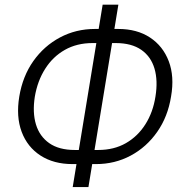

<svg xmlns="http://www.w3.org/2000/svg" viewBox="-20 -760 778 811"><path d="M380.9 -637.7H479.5Q558.6 -637.7 613.5 -601.6Q668.5 -565.4 692.9 -501.2Q717.3 -437 702.6 -352.5Q689 -267.1 644 -202.9Q599.1 -138.7 532.2 -102.8Q465.3 -66.9 385.7 -66.9H286.1Q207 -66.9 151.4 -102.8Q95.7 -138.7 71.5 -203.1Q47.4 -267.6 61.5 -352.5Q75.7 -438 120.8 -502Q166 -565.9 233.4 -601.8Q300.8 -637.7 380.9 -637.7ZM371.1 -578.1Q304.7 -578.1 253.9 -549.3Q203.1 -520.5 170.7 -469.2Q138.2 -418 127 -351.1Q116.7 -285.2 131.8 -234.6Q147 -184.1 188 -155.3Q229 -126.5 295.9 -126.5H395Q461.4 -126.5 511.7 -155.3Q562 -184.1 594.2 -235.1Q626.5 -286.1 636.7 -352.5Q647.5 -419.4 632.6 -470.2Q617.7 -521 576.7 -549.6Q535.6 -578.1 468.8 -578.1ZM480 -740.2 353.5 30.3H287.1L413.6 -740.2Z"/></svg>

Font: Inter Tight Light
Style: Italic
Weight: 300
Italic angle: -9.39999°
Designer: Rasmus Andersson
Foundry: rsms
Version: Version 3.004